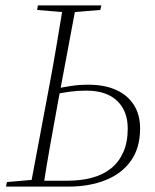

<svg xmlns="http://www.w3.org/2000/svg" viewBox="-20 -694 578 714"><path d="M120 0 124 -22H232Q281 -22 322 -33Q363 -44 392.5 -67.5Q422 -91 438.5 -128Q455 -165 455 -216Q455 -282 415 -319.5Q375 -357 301 -357Q268 -357 239.5 -353Q211 -349 179 -343L183 -363Q215 -370 245 -374.5Q275 -379 308 -379Q369 -379 412 -359.5Q455 -340 478 -303.5Q501 -267 501 -216Q501 -145 467.5 -97Q434 -49 373.5 -24.5Q313 0 233 0ZM93 0 161 -362Q176 -440 189 -518Q202 -596 215 -674H263L195 -311Q181 -234 167 -156Q153 -78 141 0ZM118 -657 121 -674H357L353 -657L245 -648H226ZM2 0 6 -17 110 -26H127L123 0Z"/></svg>

Font: Source Serif 4 48pt Light
Style: Italic
Weight: 300
Italic angle: -12°
Designer: Frank Grießhammer
Foundry: Adobe Systems Incorporated
Version: Version 4.004;hotconv 1.0.116;makeotfexe 2.5.65601